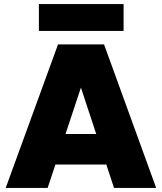

<svg xmlns="http://www.w3.org/2000/svg" viewBox="-20 -923 795 943"><path d="M491 -705 747 0H540L341 -603H414L214 0H8L265 -705ZM169 -265H566L615 -115H120ZM171 -903H587V-771H171Z"/></svg>

Font: Parkinsans ExtraBold
Style: Regular
Weight: 800
Designer: Red Stone, Indian Type Foundry
Foundry: Indian Type Foundry
Version: Version 1.000